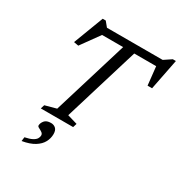

<svg xmlns="http://www.w3.org/2000/svg" viewBox="-220 -871 1193 1273"><g transform="rotate(30 377.0 -234.5)"><path d="M688.5 -625H202.5L253.5 -638.5L142.5 -484.5L106.5 -491L193.5 -720H217L255.5 -673L215.5 -682.5H709.5L660 -673L730.5 -720H754L707.5 -484.5H673L656.5 -637.5ZM413 -651.5H498L315.5 -52L392 -29.5L383 0H135.5L144.5 -29.5L230.5 -53ZM179 105.5Q179 86.5 194 68Q209 49.5 243 49.5Q265 49.5 279.5 63Q294 76.5 294 105.5Q294 138 278.2 167.5Q262.5 197 227.2 219Q192 241 133 251L137 220Q173.5 212.5 193 202Q212.5 191.5 220 179.2Q227.5 167 227.5 154.5Q227.5 141 215.2 132.8Q203 124.5 191 118.8Q179 113 179 105.5Z"/></g></svg>

Font: Newsreader 14pt
Style: Italic
Weight: 400
Italic angle: -17°
Designer: Hugues Gentile
Foundry: Production Type
Version: Version 1.003